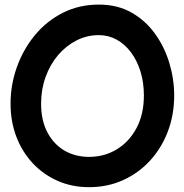

<svg xmlns="http://www.w3.org/2000/svg" viewBox="-20 -742 785 820"><path d="M360.4 -72Q301.1 -72 254.9 -99.2Q208.6 -126.5 182.1 -177.4Q155.5 -228.4 155.5 -299.3Q155.5 -360.2 174.7 -413.3Q193.8 -466.4 227.9 -506.5Q262 -546.5 306.7 -569.3Q351.4 -592 402.3 -592Q443 -592 477.9 -572.9Q512.8 -553.7 539.1 -518.9Q565.3 -484 579.9 -436.9Q594.5 -389.8 594.5 -334Q594.5 -254.4 563.3 -195.6Q532.1 -136.8 479.1 -104.4Q426 -72 360.4 -72ZM360.4 57.4Q439.1 57.4 505.2 27.5Q571.4 -2.3 620.7 -55.9Q669.9 -109.5 696.9 -180.7Q723.9 -251.8 723.9 -334Q723.9 -404.2 703.2 -473Q682.6 -541.9 641.8 -598.3Q601.1 -654.8 541.2 -688.6Q481.3 -722.4 402.3 -722.4Q317.4 -722.4 248 -687.1Q178.6 -651.9 128.8 -591.5Q79.1 -531.1 52.1 -455.5Q25.1 -379.9 25.1 -299.3Q25.1 -223 49.9 -158Q74.7 -93 120 -44.7Q165.3 3.5 226.5 30.5Q287.7 57.4 360.4 57.4Z"/></svg>

Font: Mikhak VF
Style: Regular
Weight: 100
Designer: Amin Abedi
Version: Version 3.001